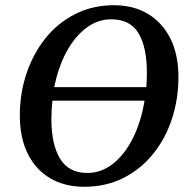

<svg xmlns="http://www.w3.org/2000/svg" viewBox="-20 -700 704 736"><path d="M302 16Q230 16 174.5 -15.5Q119 -47 87.5 -108.5Q56 -170 56 -258Q56 -342 81.5 -418Q107 -494 154 -553Q201 -612 268 -646Q335 -680 417 -680Q492 -680 547.5 -646.5Q603 -613 633.5 -551.5Q664 -490 664 -405Q664 -320 639 -244Q614 -168 566.5 -109.5Q519 -51 452.5 -17.5Q386 16 302 16ZM406 -626Q354 -626 310 -592.5Q266 -559 234.5 -500.5Q203 -442 188 -366H541Q542 -380 542.5 -394Q543 -408 543 -422Q543 -519 511 -572.5Q479 -626 406 -626ZM315 -37Q369 -37 414 -73Q459 -109 490 -171.5Q521 -234 534 -314H181Q179 -297 178 -279Q177 -261 177 -243Q177 -147 210 -92Q243 -37 315 -37Z"/></svg>

Font: Source Serif Pro SemiBold
Style: Italic
Weight: 600
Italic angle: -12°
Designer: Frank Grießhammer
Foundry: Adobe Systems Incorporated
Version: Version 3.001;hotconv 1.0.111;makeotfexe 2.5.65597